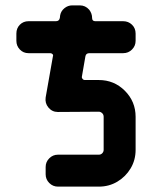

<svg xmlns="http://www.w3.org/2000/svg" viewBox="-20 -695 566 715"><path d="M485 -137Q485 -99 466.5 -68Q448 -37 417 -18.5Q386 0 348 0H196Q177 0 163.5 -13.5Q150 -27 150 -46V-73Q150 -92 163.5 -105.5Q177 -119 196 -119H348Q356 -119 361 -124.5Q366 -130 366 -137V-260Q366 -268 361 -273Q355 -279 348 -279L195 -278Q174 -278 160 -295Q147 -311 150 -332L177 -485Q179 -490 175.5 -493.5Q172 -497 167 -497H86Q67 -497 54 -510.5Q41 -524 41 -543V-570Q41 -590 54 -603Q67 -616 86 -616H188Q201 -616 203 -629L204 -638Q207 -654 220 -664.5Q233 -675 249 -675H277Q298 -675 312 -659Q323 -645 323 -628Q323 -616 335 -616H439Q458 -616 471.5 -603Q485 -590 485 -570V-543Q485 -524 471.5 -510.5Q458 -497 439 -497H313Q300 -497 298 -485L285 -410Q284 -405 287.5 -401Q291 -397 295 -397H348Q405 -397 445 -357Q485 -317 485 -260Z"/></svg>

Font: Monomaniac One
Style: Regular
Weight: 400
Version: Version 1.000; ttfautohint (v1.8.3)